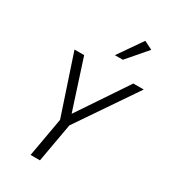

<svg xmlns="http://www.w3.org/2000/svg" viewBox="-223 -1046 1020 1153"><g transform="rotate(30 286.5 -469.0)"><path d="M573 -680 294 -270 246 0H181L229 -271L93 -680H160L271 -337L501 -680ZM375 -772H320L435 -938L493 -909Z"/></g></svg>

Font: Inria Sans Light
Style: Italic
Weight: 300
Italic angle: -10°
Designer: Black Foundry Team
Foundry: Black Foundry
Version: Version 1.2; ttfautohint (v1.8.3)